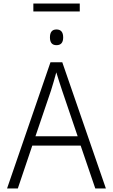

<svg xmlns="http://www.w3.org/2000/svg" viewBox="-20 -1068 640 1088"><path d="M432 -1003V-1048H169V-1003ZM338 -856Q338 -901 300 -901Q263 -901 263 -856Q263 -812 300 -812Q338 -812 338 -856ZM269 -555Q285 -606 299 -658Q306 -636 315 -607Q324 -578 332 -555L420 -296H181ZM520 0H580L333 -715H266L20 0H81L163 -243H437Z"/></svg>

Font: Noto Sans Mono UI Light
Style: Regular
Weight: 300
Designer: Monotype Design team
Foundry: Monotype Imaging Inc.
Version: 1.000